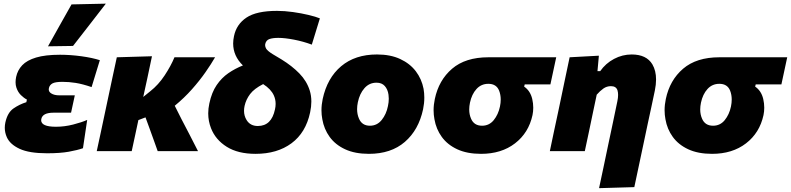

<svg xmlns="http://www.w3.org/2000/svg" viewBox="-20 -806 4218 1024"><path d="M231 11.5Q136 11.5 84.8 -12.2Q33.5 -36 16.5 -74Q5.5 -98.5 5.5 -124.5Q5.5 -138.5 8.5 -152.5Q20 -205.5 51.8 -227.5Q83.5 -249.5 120.5 -261L123.5 -275Q107.5 -283 91.5 -298.8Q75.5 -314.5 67.5 -338.5Q63 -351.5 63 -367.5Q63 -380.5 66 -395.5Q73.5 -431.5 98.5 -458Q123.5 -484.5 172.5 -499.2Q221.5 -514 300.5 -514Q355.5 -514 414 -506Q472.5 -498 512.5 -485L468.5 -341.5Q420 -358 383.8 -363.8Q347.5 -369.5 313 -369.5Q274.5 -369.5 259.5 -361Q244.5 -352.5 241 -336.5Q240 -333 240 -329.5Q240 -316 253 -308Q269 -297.5 297 -297.5H379L359 -205H265.5Q207.5 -205 200.5 -172Q199.5 -168 199.5 -165Q199.5 -130 278.5 -130Q324.5 -130 370.2 -141.8Q416 -153.5 445 -166.5L422.5 -15.5Q392.5 -5 346.8 3.2Q301 11.5 231 11.5ZM236 -559Q267.5 -615.5 298.8 -671.2Q330 -727 361.5 -782.5L544.5 -786.5Q499.5 -728 455.5 -671.5Q411.5 -615 369.5 -561Z M496 0Q507 -52 518 -102Q528.5 -152 542 -215L552.5 -264.5Q568.5 -340 579.8 -392.8Q591 -445.5 603 -500.5L790.5 -506Q777.5 -444 765.8 -389Q754 -334 744 -289L781 -319Q825 -353.5 858.2 -404Q891.5 -454.5 910.5 -500.5H1127Q1107 -465.5 1076 -421Q1045 -376.5 1003.8 -330Q962.5 -283.5 912 -242L948.5 -169.5Q968.5 -131 991.5 -87Q1014 -42.5 1036 0H821Q811 -28.5 801 -56Q791 -83 781 -111.5L756 -180L718 -165.5Q709 -123.5 700.5 -83.5Q692 -43.5 682.5 0Z M1343 14.5Q1249.5 14.5 1189.5 -23Q1129.5 -60.5 1105.5 -122Q1090.5 -160 1090.5 -201.5Q1090.5 -227 1096.5 -254.5Q1109 -313.5 1135.5 -352.2Q1162 -391 1198 -415.8Q1234 -440.5 1275.5 -457Q1223.5 -507.5 1223.5 -574Q1223.5 -593 1228 -613.5Q1241 -676.5 1294.5 -712.2Q1348 -748 1457.5 -748Q1497.5 -748 1542.2 -741.8Q1587 -735.5 1625.8 -726.2Q1664.5 -717 1686 -708L1643 -568Q1597.5 -585 1548.2 -594.5Q1499 -604 1464.5 -604Q1435 -604 1417 -597.8Q1399 -591.5 1394.5 -571Q1394 -568 1394 -565Q1394 -556 1399.5 -546.5Q1407 -534 1435.5 -516.5L1481.5 -489Q1537.5 -454.5 1576.8 -414.2Q1616 -374 1632 -323Q1640.5 -296 1640.5 -264.5Q1640.5 -237 1634 -206.5Q1611 -98.5 1534.8 -42Q1458.5 14.5 1343 14.5ZM1284.5 -241.5Q1281.5 -228 1281.5 -215Q1281.5 -188 1295 -166Q1314.5 -134 1355 -134Q1428 -134 1446.5 -222.5Q1450 -237.5 1450 -252Q1450 -276 1440.5 -297Q1425.5 -330.5 1383.5 -357.5Q1336 -333.5 1314 -304.5Q1292 -275.5 1284.5 -241.5Z M1947.5 14.5Q1873 14.5 1820.8 -9.8Q1768.5 -34 1738.2 -75.8Q1708 -117.5 1699 -170Q1694.5 -193.5 1694.5 -218Q1694.5 -247.5 1701 -278Q1725 -390 1799.5 -452.8Q1874 -515.5 1990.5 -515.5Q2062.5 -515.5 2114.5 -491.2Q2166.5 -467 2197.8 -425.8Q2229 -384.5 2239 -332.5Q2243 -309.5 2243 -285.5Q2243 -255 2236.5 -223.5Q2213 -113 2139.2 -49.2Q2065.5 14.5 1947.5 14.5ZM1953 -135.5Q1991 -135.5 2015.8 -166.2Q2040.5 -197 2049 -240Q2053.5 -260.5 2053.5 -279.5Q2053.5 -290.5 2052 -301Q2048 -329.5 2032.2 -347.2Q2016.5 -365 1988 -365Q1949.5 -365 1923.8 -335.8Q1898 -306.5 1888.5 -260.5Q1884.5 -241.5 1884.5 -224Q1884.5 -196.5 1894.5 -173.5Q1910.5 -135.5 1953 -135.5Z M2545.5 14.5Q2471 14.5 2418.8 -9.8Q2366.5 -34 2336.2 -75.8Q2306 -117.5 2297 -170Q2292.5 -193.5 2292.5 -218Q2292.5 -247.5 2299 -278Q2320 -378.5 2391.2 -439.5Q2462.5 -500.5 2584.5 -500.5H2946.5L2915.5 -356H2778.5L2775.5 -344Q2808 -322 2818.5 -278.5Q2824 -255 2824 -231.5Q2824 -211.5 2820 -192Q2799.5 -97.5 2726.8 -41.5Q2654 14.5 2545.5 14.5ZM2551 -135.5Q2589 -135.5 2613.2 -165.2Q2637.5 -195 2646.5 -238Q2650.5 -257.5 2650.5 -275Q2650.5 -300.5 2642 -322.5Q2627.5 -359 2584.5 -359Q2546.5 -359 2521.2 -331.2Q2496 -303.5 2486.5 -258.5Q2482.5 -239.5 2482.5 -222Q2482.5 -195 2492.5 -172.5Q2508.5 -135.5 2551 -135.5Z M3175 197.5Q3186.5 143 3198.5 87Q3210 30.5 3223 -30Q3235.5 -89 3248 -148Q3260 -206.5 3272.5 -265.5Q3276.5 -284.5 3276.5 -299.5Q3276.5 -313 3273.5 -323.5Q3266.5 -346.5 3238.5 -346.5Q3216 -346.5 3198 -333.8Q3180 -321 3162.5 -301L3142 -204Q3130.5 -149.5 3120.5 -101Q3110 -52.5 3099 0H2912.5Q2923.5 -52.5 2934 -102.5Q2944.5 -152.5 2958 -214.5L2968.5 -264.5Q2980 -320.5 2992.5 -379.5Q3005 -438 3018 -500.5L3174 -509L3166.5 -426.5H3181Q3210 -468 3254.8 -491.8Q3299.5 -515.5 3349 -515.5Q3428 -515.5 3459.5 -462.5Q3479 -429 3479 -382Q3479 -355 3472.5 -323Q3462 -274 3453 -231Q3443.5 -187.5 3434.5 -145.5L3419 -72Q3403 4 3389.8 65.8Q3376.5 127.5 3363 192Z M3777.5 14.5Q3703 14.5 3650.8 -9.8Q3598.5 -34 3568.2 -75.8Q3538 -117.5 3529 -170Q3524.5 -193.5 3524.5 -218Q3524.5 -247.5 3531 -278Q3552 -378.5 3623.2 -439.5Q3694.5 -500.5 3816.5 -500.5H4178.5L4147.5 -356H4010.5L4007.5 -344Q4040 -322 4050.5 -278.5Q4056 -255 4056 -231.5Q4056 -211.5 4052 -192Q4031.5 -97.5 3958.8 -41.5Q3886 14.5 3777.5 14.5ZM3783 -135.5Q3821 -135.5 3845.2 -165.2Q3869.5 -195 3878.5 -238Q3882.5 -257.5 3882.5 -275Q3882.5 -300.5 3874 -322.5Q3859.5 -359 3816.5 -359Q3778.5 -359 3753.2 -331.2Q3728 -303.5 3718.5 -258.5Q3714.5 -239.5 3714.5 -222Q3714.5 -195 3724.5 -172.5Q3740.5 -135.5 3783 -135.5Z"/></svg>

Font: Heraclito ExtraBold
Style: Italic
Weight: 800
Italic angle: -12°
Designer: Kostas Bartsokas (font) & Cristiano Sobral (main changes)
Foundry: Kostas Bartsokas (font) & Cristiano Sobral (main changes)
Version: Version 1.00;July 8, 2020;FontCreator 13.0.0.2655 64-bit